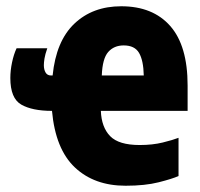

<svg xmlns="http://www.w3.org/2000/svg" viewBox="-20 -583 640 613"><path d="M381 10Q281 10 219 -48.5Q157 -107 146 -229Q83 -229 48 -249Q13 -269 13 -334Q13 -358 18.5 -384Q24 -410 33 -429H131Q124 -409 122 -396Q120 -383 120 -375Q120 -361 125.5 -351.5Q131 -342 143 -342H148Q159 -452 217.5 -507.5Q276 -563 367 -563Q468 -563 523.5 -500Q579 -437 579 -310V-229H302Q304 -177 331.5 -148.5Q359 -120 426 -120Q467 -120 499.5 -128Q532 -136 550 -143V-21Q530 -12 486.5 -1Q443 10 381 10ZM439 -342Q438 -390 424 -414Q410 -438 375 -438Q344 -438 325.5 -417Q307 -396 305 -342Z"/></svg>

Font: Noto Sans Mono Black
Style: Regular
Weight: 900
Designer: Monotype Design Team
Foundry: Monotype Imaging Inc.
Version: Version 2.014